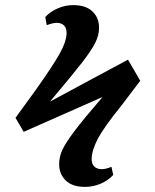

<svg xmlns="http://www.w3.org/2000/svg" viewBox="-20 -628 610 756"><path d="M314.9 107.9Q264.6 107.9 238.8 82.5Q212.9 57.1 212.9 19Q212.9 -9.8 225.1 -36.9Q237.3 -64 272.5 -110.8Q307.6 -157.7 383.8 -246.1L73.2 -108.9L41 -164.1L120.1 -272.9Q190.4 -372.1 216.3 -419.2Q242.2 -466.3 242.2 -499Q242.2 -517.6 231.9 -527.8Q221.7 -538.1 203.1 -538.1Q188 -538.1 164.1 -528.8L158.2 -561Q177.7 -582 207.3 -595Q236.8 -607.9 268.1 -607.9Q317.9 -607.9 344 -583Q370.1 -558.1 370.1 -519Q370.1 -490.2 355.7 -460.7Q341.3 -431.2 303.2 -381.8Q265.1 -332.5 176.8 -228L483.9 -393.1L532.2 -310.1L457 -210.9Q390.1 -128.4 366 -83Q341.8 -37.6 340.8 -2Q340.8 17.1 351.3 27.6Q361.8 38.1 380.9 38.1Q396.5 38.1 418.9 28.8L425.8 61Q405.3 83 376 95.5Q346.7 107.9 314.9 107.9Z"/></svg>

Font: Literata SemiBold
Style: Italic
Weight: 650
Italic angle: -2.39999°
Designer: Latin by Veronika Burian and Jose Scaglione. Greek by Irene Vlachou. Cyrillic by Vera Evstafieva
Foundry: TypeTogether
Version: Version 3.021